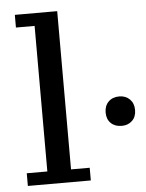

<svg xmlns="http://www.w3.org/2000/svg" viewBox="-52 -756 608 799"><g transform="rotate(-5 252.0 -357.0)"><path d="M32 0V-53H118V-661H40V-714H217V-53H295V0ZM443 -215Q415 -215 398 -231.5Q381 -248 381 -276Q381 -304 398 -321Q415 -338 443 -338Q470 -338 487 -321Q504 -304 504 -276Q504 -248 487 -231.5Q470 -215 443 -215Z"/></g></svg>

Font: Montagu Slab 16pt
Style: Regular
Weight: 400
Designer: Florian Karsten
Foundry: Florian Karsten
Version: Version 1.000; ttfautohint (v1.8.3)